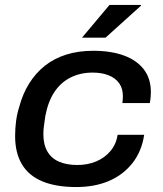

<svg xmlns="http://www.w3.org/2000/svg" viewBox="-20 -743 659 775"><path d="M288 12Q207 12 152 -10.5Q97 -33 69 -79Q41 -125 41 -194Q41 -225 45 -255Q49 -285 58 -313Q72 -365 98 -406.5Q124 -448 161 -477.5Q198 -507 247 -522.5Q296 -538 356 -538Q428 -538 480 -519Q532 -500 560.5 -463Q589 -426 589 -371Q589 -361 588 -350Q587 -339 585 -327H474Q475 -335 475.5 -341.5Q476 -348 476 -355Q476 -386 461 -407Q446 -428 418.5 -439Q391 -450 354 -450Q304 -450 264.5 -430Q225 -410 199.5 -371.5Q174 -333 163 -275Q161 -259 159 -246.5Q157 -234 156 -223.5Q155 -213 155 -202Q155 -160 171 -132Q187 -104 218 -90.5Q249 -77 292 -77Q334 -77 368.5 -91.5Q403 -106 426 -133.5Q449 -161 455 -199H562Q552 -132 514.5 -84.5Q477 -37 419.5 -12.5Q362 12 288 12ZM311 -591 422 -723H549V-720L406 -591Z"/></svg>

Font: Archivo SemiExpanded Medium
Style: Italic
Weight: 500
Width: 6
Italic angle: -10°
Designer: Hector Gatti
Foundry: Omnibus-Type
Version: Version 2.001